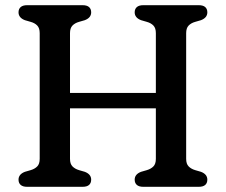

<svg xmlns="http://www.w3.org/2000/svg" viewBox="-20 -720 871 740"><path d="M180.6 -361.8H628.6V-302.4H180.6ZM249.8 -107.8Q249.8 -88.3 259.3 -78.7Q268.7 -69 284.8 -64.2L306.8 -57.8Q331.4 -48.4 331.4 -27.6Q331.4 -14.6 323.3 -7.3Q315.1 0 298.2 0H84.6Q68 0 59.7 -7.3Q51.4 -14.6 51.4 -27.6Q51.4 -48.4 76 -57.8L98 -64.2Q114.3 -69 123.6 -78.7Q133 -88.3 133 -107.8V-592.2Q133 -611.7 123.6 -621.5Q114.3 -631.3 98 -635.8L76 -642.2Q51.4 -651.6 51.4 -672.4Q51.4 -685.4 59.7 -692.7Q68 -700 84.6 -700H298.2Q315.1 -700 323.3 -692.7Q331.4 -685.4 331.4 -672.4Q331.4 -651.6 306.8 -642.2L284.8 -635.8Q268.7 -631.3 259.3 -621.5Q249.8 -611.7 249.8 -592.2ZM697.5 -107.8Q697.5 -88.3 707 -78.7Q716.4 -69 732.5 -64.2L754.5 -57.8Q779.1 -48.4 779.1 -27.6Q779.1 -14.6 771 -7.3Q762.8 0 745.9 0H532.3Q515.7 0 507.4 -7.3Q499.1 -14.6 499.1 -27.6Q499.1 -48.4 523.7 -57.8L545.7 -64.2Q562 -69 571.3 -78.7Q580.7 -88.3 580.7 -107.8V-592.2Q580.7 -611.7 571.3 -621.5Q562 -631.3 545.7 -635.8L523.7 -642.2Q499.1 -651.6 499.1 -672.4Q499.1 -685.4 507.4 -692.7Q515.7 -700 532.3 -700H745.9Q762.8 -700 771 -692.7Q779.1 -685.4 779.1 -672.4Q779.1 -651.6 754.5 -642.2L732.5 -635.8Q716.4 -631.3 707 -621.5Q697.5 -611.7 697.5 -592.2Z"/></svg>

Font: Fraunces SuperSoft Wonky
Style: Regular
Weight: 900
Version: Version 1.000;[b76b70a41]